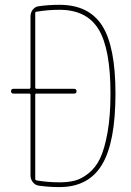

<svg xmlns="http://www.w3.org/2000/svg" viewBox="-20 -760 540 790"><path d="M125 -370.1V-24.4Q125 -18.6 130.9 -17.6Q176.8 -9.8 224.6 -9.8Q259.8 -9.8 287.1 -16.6Q314.5 -23.4 343.8 -46.4Q373 -69.3 391.6 -107.9Q410.2 -146.5 422.4 -214.4Q434.6 -282.2 434.6 -375Q434.6 -558.6 385.7 -639.2Q336.9 -719.7 224.6 -719.7Q176.8 -719.7 130.9 -711.9Q125 -711.9 125 -706.1V-400.4Q125 -395.5 129.9 -394.5H285.2Q294.9 -394.5 294.9 -384.8Q294.9 -375 285.2 -375H129.9Q125 -375 125 -370.1ZM35.2 -375Q25.4 -375 25.4 -384.8Q25.4 -394.5 35.2 -394.5H99.6Q104.5 -394.5 105.5 -400.4V-692.4Q105.5 -708 114.7 -720.2Q124 -732.4 139.6 -734.4Q179.7 -740.2 224.6 -740.2Q345.7 -740.2 400.4 -654.3Q455.1 -568.4 455.1 -375Q455.1 -173.8 399.4 -82Q343.8 9.8 224.6 9.8Q181.6 9.8 139.6 3.9Q125 2 115.2 -10.3Q105.5 -22.5 105.5 -38.1V-370.1Q105.5 -375 99.6 -375Z"/></svg>

Font: Rounded-X Mgen+ 1mn thin
Style: Regular
Weight: 100
Designer: [Source Han Sans]
Ryoko NISHIZUKA  (kana & ideographs); Paul D. Hunt (Latin, Greek & Cyrillic); Wenlong ZHANG  (bopomofo
Version: Version 1.059.20150602